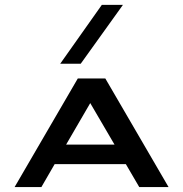

<svg xmlns="http://www.w3.org/2000/svg" viewBox="-20 -757 741 777"><path d="M306.6 -499H223.6L392.1 -737.3H477.5ZM406.2 -439.5 662.1 0H543.5L489.3 -92.8H201.2L147.5 0H39.1L294.9 -439.5ZM247.6 -171.9H443.4L345.2 -339.8Z"/></svg>

Font: Squarish Sans CT
Style: RegularSC
Weight: 400
Version: Version 0.9